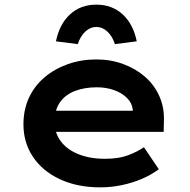

<svg xmlns="http://www.w3.org/2000/svg" viewBox="-20 -797 819 827"><path d="M412 10Q313 10 238 -25Q163 -60 122 -121.5Q81 -183 81 -261Q81 -325 105 -376.5Q129 -428 172.5 -464.5Q216 -501 273 -521Q330 -541 395 -541Q457 -541 511 -521Q565 -501 605 -466Q645 -431 666.5 -382.5Q688 -334 686 -277L685 -229H182L159 -320H568L552 -302V-324Q549 -353 527 -375Q505 -397 471 -409Q437 -421 397 -421Q344 -421 302.5 -405Q261 -389 238 -356Q215 -323 215 -272Q215 -225 241.5 -189Q268 -153 317.5 -133Q367 -113 432 -113Q491 -113 531 -128Q571 -143 600 -163L664 -68Q632 -44 591 -26.5Q550 -9 504 0.5Q458 10 412 10ZM315 -607 221 -619Q236 -693 281.5 -735Q327 -777 395 -777Q463 -777 508.5 -735Q554 -693 569 -619L475 -607Q464 -641 442.5 -661Q421 -681 395 -681Q369 -681 347.5 -661Q326 -641 315 -607Z"/></svg>

Font: Lexend Giga SemiBold
Style: Regular
Weight: 600
Designer: Bonnie Shaver-Troup, Thomas Jockin
Foundry: Lexend
Version: Version 1.007